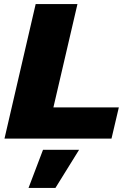

<svg xmlns="http://www.w3.org/2000/svg" viewBox="-20 -680 650 942"><path d="M242 -153H563L527 0H2L155 -660H360ZM368 55 252 242H120L191 55Z"/></svg>

Font: Work Sans ExtraBold
Style: Italic
Weight: 800
Italic angle: -13°
Designer: Wei Huang
Foundry: Wei Huang
Version: Version 2.012; ttfautohint (v1.8.3)